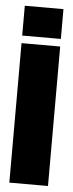

<svg xmlns="http://www.w3.org/2000/svg" viewBox="-52 -728 287 757"><g transform="rotate(5 91.5 -350.0)"><path d="M15 -582H168V-700H15ZM168 -552H15V0H168Z"/></g></svg>

Font: Queering Heavy
Style: Bold
Weight: 900
Designer: Adam Naccarato
Foundry: adamnac
Version: Version 2.000;hotconv 1.0.109;makeotfexe 2.5.65596